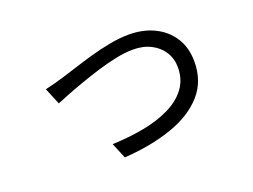

<svg xmlns="http://www.w3.org/2000/svg" viewBox="-86 -687 1172 890"><g transform="rotate(-20 500.0 -241.5)"><path d="M160 -399Q183 -404 206.5 -410.5Q230 -417 254 -424Q281 -432 322.5 -445.5Q364 -459 413 -473Q462 -487 512.5 -496.5Q563 -506 607 -506Q678 -506 733 -479Q788 -452 819.5 -402.5Q851 -353 851 -284Q851 -188 793.5 -123Q736 -58 633.5 -22Q531 14 396 23L364 -54Q445 -57 518 -70.5Q591 -84 648 -111.5Q705 -139 737.5 -182Q770 -225 770 -286Q770 -328 749 -361.5Q728 -395 690 -414.5Q652 -434 601 -434Q564 -434 517.5 -424.5Q471 -415 422.5 -400Q374 -385 329 -369Q284 -353 248.5 -339Q213 -325 194 -317Z"/></g></svg>

Font: Chiron Sans HK TT
Style: Regular
Weight: 400
Designer: Ryoko NISHIZUKA 西塚涼子 (kana, bopomofo & ideographs); Paul D. Hunt (Latin, Greek & Cyrillic); Sandoll Communications 산돌커뮤니
Foundry: Adobe
Version: Version 2.022;hotconv 1.0.109;makeotfexe 2.5.65596